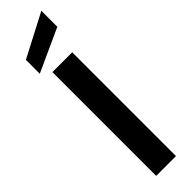

<svg xmlns="http://www.w3.org/2000/svg" viewBox="-339 -983 968 968"><g transform="rotate(-45 145.5 -499.0)"><path d="M216 0V-740H75V0ZM24 -779 254 -884V-998L24 -878Z"/></g></svg>

Font: Matrixport Bold
Style: Regular
Weight: 600
Designer: Ninad Kale (Devanagari), Jonny Pinhorn (Latin)
Foundry: Indian Type Foundry
Version: Version 2.000;PS 1.0;hotconv 1.0.79;makeotf.lib2.5.61930; tt